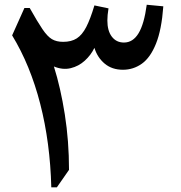

<svg xmlns="http://www.w3.org/2000/svg" viewBox="-20 -806 779 826"><path d="M611.3 -785.6 682.6 -778.8Q675.3 -678.2 651.1 -618.2Q627 -558.1 590.3 -532Q553.7 -505.9 508.8 -505.9Q461.9 -505.9 430.4 -532.2Q398.9 -558.6 386.2 -600.1Q371.1 -568.8 344.7 -544.9Q318.4 -521 284.2 -512.7Q250 -504.4 211.9 -520Q240.7 -428.7 258.8 -314Q276.9 -199.2 276.9 -75.2L224.6 0H200.7Q195.8 -192.9 153.1 -359.1Q110.4 -525.4 32.2 -653.8L85 -771.5H107.9Q141.1 -712.4 162.4 -680.9Q183.6 -649.4 203.1 -637.7Q222.7 -626 251.5 -626Q287.1 -626 310.3 -640.9Q333.5 -655.8 351.1 -689.9Q368.7 -724.1 386.2 -782.7L446.8 -770Q444.3 -755.9 443.1 -742.2Q441.9 -728.5 441.9 -717.8Q441.9 -673.3 461.2 -648.2Q480.5 -623 513.2 -623Q551.8 -623 575.9 -662.6Q600.1 -702.1 611.3 -785.6Z"/></svg>

Font: Pinar SemiBold
Style: Regular
Weight: 600
Designer: Amin Abedi
Version: Version 3.000